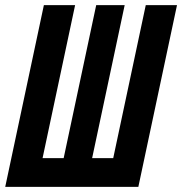

<svg xmlns="http://www.w3.org/2000/svg" viewBox="-37 -730 711 750"><path d="M381.4 0 532.4 -710H654.4L503.4 0ZM26.6 0 50.6 -112.2H484.2L460.2 0ZM-16.6 0 134.4 -710H256.4L105.4 0ZM187.8 0 338.8 -710H450L299 0Z"/></svg>

Font: Geist Mono
Style: Italic
Weight: 400
Italic angle: -12°
Monospace: yes
Designer: Basement.studio, Andrés Briganti, Mateo Zaragoza
Foundry: Basement.studio, Vercel, Andrés Briganti, Guido Ferreyra, Mateo Zaragoza
Version: Version 1.500